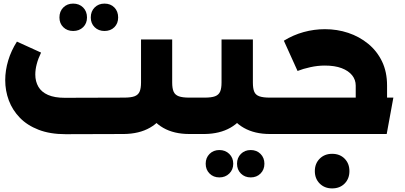

<svg xmlns="http://www.w3.org/2000/svg" viewBox="-20 -744 2249 1066"><path d="M344 1Q258 1 194.5 -23.5Q131 -48 90 -90.5Q49 -133 29 -186.5Q9 -240 9 -299Q9 -353 25.5 -408Q42 -463 74 -513L208 -452Q192 -419 184 -388.5Q176 -358 176 -330Q176 -292 193 -262.5Q210 -233 246.5 -217Q283 -201 339 -201L668 -202Q707 -202 727 -209.5Q747 -217 755 -235Q763 -253 763 -286V-525H936V-286Q936 -197 904 -133Q872 -69 812.5 -35Q753 -1 668 0ZM1031 0Q946 0 886.5 -34Q827 -68 795 -132.5Q763 -197 763 -286H936Q936 -253 944 -235Q952 -217 972.5 -209.5Q993 -202 1031 -202H1059V0ZM1059 0V-202Q1068 -202 1073.5 -174.5Q1079 -147 1079 -102Q1079 -56 1073.5 -28Q1068 0 1059 0ZM560 -572Q527 -572 505.5 -593Q484 -614 484 -647Q484 -681 505.5 -702.5Q527 -724 560 -724Q594 -724 615 -702.5Q636 -681 636 -647Q636 -614 615 -593Q594 -572 560 -572ZM386 -572Q353 -572 331.5 -593Q310 -614 310 -647Q310 -681 331.5 -702.5Q353 -724 386 -724Q420 -724 441.5 -702.5Q463 -681 463 -647Q463 -614 441.5 -593Q420 -572 386 -572Z M1059 0V-202H1116Q1154 -202 1174 -209.5Q1194 -217 1202 -235Q1210 -253 1210 -286V-525H1384V-286Q1384 -197 1351.5 -133Q1319 -69 1259.5 -35Q1200 -1 1116 0ZM1478 0Q1394 0 1334 -34Q1274 -68 1242 -132.5Q1210 -197 1210 -286H1384Q1384 -253 1391.5 -235Q1399 -217 1419.5 -209.5Q1440 -202 1478 -202H1512V0ZM1512 0V-202Q1521 -202 1526.5 -174.5Q1532 -147 1532 -102Q1532 -56 1526.5 -28Q1521 0 1512 0ZM1059 0Q1050 0 1044.5 -28Q1039 -56 1039 -102Q1039 -147 1044.5 -174.5Q1050 -202 1059 -202ZM1372 241Q1339 241 1317.5 219.5Q1296 198 1296 165Q1296 132 1317.5 110.5Q1339 89 1372 89Q1405 89 1426.5 110.5Q1448 132 1448 165Q1448 198 1426.5 219.5Q1405 241 1372 241ZM1198 241Q1165 241 1143.5 219.5Q1122 198 1122 165Q1122 132 1143.5 110.5Q1165 89 1198 89Q1231 89 1253 110.5Q1275 132 1275 165Q1275 198 1253 219.5Q1231 241 1198 241Z M1955 -134V-269Q1955 -301 1935 -326Q1915 -351 1877 -365.5Q1839 -380 1783 -380Q1744 -380 1703 -371Q1662 -362 1632 -350L1556 -518Q1608 -550 1666 -566Q1724 -582 1784 -582Q1852 -582 1913.5 -561.5Q1975 -541 2024 -501Q2073 -461 2101 -403Q2129 -345 2129 -269V-134ZM1512 0V-202H2164L2127 0ZM1512 0Q1503 0 1497.5 -28Q1492 -56 1492 -102Q1492 -147 1497.5 -174.5Q1503 -202 1512 -202ZM1824 302Q1782 302 1755 275Q1728 248 1728 206Q1728 164 1755 137Q1782 110 1824 110Q1867 110 1893.5 137Q1920 164 1920 206Q1920 248 1893.5 275Q1867 302 1824 302Z"/></svg>

Font: Alexandria ExtraBold
Style: Regular
Weight: 800
Designer: Mohamed Gaber
Foundry: Kief Type Foundry
Version: Version 5.100